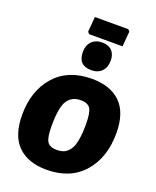

<svg xmlns="http://www.w3.org/2000/svg" viewBox="-188 -1157 1033 1275"><g transform="rotate(20 329.0 -519.5)"><path d="M492 -1051 504 -1038 495 -931H259L247 -944L256 -1051ZM361 -909Q405 -909 429.5 -884Q454 -859 454 -815Q454 -767 427 -739Q400 -711 353 -711Q260 -711 260 -806Q260 -853 287 -881Q314 -909 361 -909ZM380 -659Q511 -659 582.5 -588.5Q654 -518 654 -374Q654 -202 560.5 -95Q467 12 299 12Q168 12 96 -59.5Q24 -131 24 -276Q24 -447 118 -553Q212 -659 380 -659ZM357 -500Q296 -500 264.5 -453Q233 -406 233 -273Q233 -194 250.5 -164.5Q268 -135 320 -135Q349 -135 369.5 -144Q390 -153 408 -176Q426 -199 435 -245.5Q444 -292 444 -362Q444 -441 426.5 -470.5Q409 -500 357 -500Z"/></g></svg>

Font: Alegreya Sans Black
Style: Italic
Weight: 900
Italic angle: -7°
Designer: Juan Pablo del Peral
Foundry: Huerta Tipografica
Version: Version 2.007